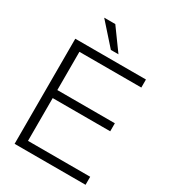

<svg xmlns="http://www.w3.org/2000/svg" viewBox="-217 -1027 1019 1139"><g transform="rotate(30 293.0 -457.0)"><path d="M68 0H554V-55H128V-348H522V-403H128V-665H552V-720H68ZM154 -914 284 -768H336L230 -914Z"/></g></svg>

Font: Aspekta 250
Style: Regular
Weight: 250
Designer: Ivo Dolenc
Version: Version 2.000